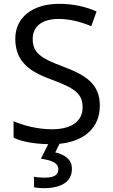

<svg xmlns="http://www.w3.org/2000/svg" viewBox="-20 -744 589 1004"><path d="M356 139C356 88 317 64 269 53L291 8C421 -5 502 -76 502 -191C502 -303 433 -350 307 -397C191 -440 151 -469 151 -541C151 -603 197 -645 286 -645C348 -645 407 -628 457 -607L485 -684C431 -708 366 -724 288 -724C153 -724 60 -655 60 -542C60 -431 122 -374 244 -330C373 -283 412 -253 412 -183C412 -112 357 -68 251 -68C175 -68 99 -89 51 -110V-24C93 -3 158 8 232 10L194 86C245 93 285 106 285 141C285 174 259 185 211 185C192 185 170 183 158 180V235C169 238 188 240 208 240C306 240 356 203 356 139Z"/></svg>

Font: Noto Sans Sinhala UI
Style: Regular
Weight: 400
Designer: Jelle Bosma - Monotype Design Team
Foundry: Monotype Imaging Inc.
Version: Version 2.006